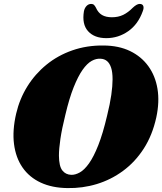

<svg xmlns="http://www.w3.org/2000/svg" viewBox="-20 -946 827 979"><path d="M508 -714Q585.5 -713.5 643 -685.8Q700.5 -658 736.2 -608.8Q772 -559.5 783 -493Q794 -426.5 777 -347.5Q757 -256.5 713 -188.2Q669 -120 607.5 -74.8Q546 -29.5 473.5 -7.5Q401 14.5 323.5 13Q245.5 12 187.5 -15Q129.5 -42 95 -91.8Q60.5 -141.5 51.5 -211.2Q42.5 -281 62.5 -367Q80 -442 119.5 -505.5Q159 -569 217 -616.2Q275 -663.5 348.8 -689.2Q422.5 -715 508 -714ZM343.5 -54.5Q364 -54 387 -66.8Q410 -79.5 433.8 -112.8Q457.5 -146 481 -205.2Q504.5 -264.5 526 -356Q541 -416.5 547.5 -462.2Q554 -508 554 -541.5Q554 -578.5 546.5 -601Q539 -623.5 525.8 -634.5Q512.5 -645.5 494 -646.5Q471 -648.5 447.5 -635.5Q424 -622.5 401 -589.8Q378 -557 355.5 -500.8Q333 -444.5 313 -359.5Q295.5 -289 288 -238Q280.5 -187 280.5 -152Q281 -98.5 297.8 -77Q314.5 -55.5 343.5 -54.5ZM550.5 -858Q583 -858 608.2 -870.2Q633.5 -882.5 657.5 -907Q667 -916 675.8 -921Q684.5 -926 692 -926Q706.5 -926 710.5 -915.8Q714.5 -905.5 708 -889Q684.5 -822.5 634 -787Q583.5 -751.5 522 -751.5Q461 -751.5 429 -787Q397 -822.5 408 -889Q411.5 -905.5 421.5 -915.8Q431.5 -926 445 -926Q454 -926 459.2 -921Q464.5 -916 469 -907Q480.5 -881 500.2 -869.5Q520 -858 550.5 -858Z"/></svg>

Font: Fraunces Black
Style: Italic
Weight: 900
Italic angle: -16°
Version: Version 1.000;[b76b70a41]